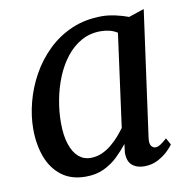

<svg xmlns="http://www.w3.org/2000/svg" viewBox="-69 -637 711 715"><g transform="rotate(-10 286.5 -279.0)"><path d="M454.5 -92.9Q451.3 -69.7 458.2 -61Q465 -52.4 473.5 -52.4Q482.7 -52.4 492.8 -58.8Q503 -65.3 517.8 -78.6L531.8 -53Q527.8 -46.3 512.7 -31.1Q497.6 -15.9 474 -2.9Q450.3 10 420.9 10Q392.6 10 375 -4.9Q357.4 -19.9 358 -53.8L361.7 -84.8Q344 -62.2 321.3 -40.3Q298.6 -18.5 268.7 -4.2Q238.8 10 199.9 10Q144.7 10 108.6 -17.5Q72.5 -44.9 54.7 -92.1Q37 -139.4 37 -198.1Q37 -247.4 50.6 -299.5Q64.2 -351.6 90.8 -399.5Q117.3 -447.3 156.5 -485.4Q195.6 -523.6 247.1 -545.8Q298.5 -568 361.5 -568Q384.5 -568 412.3 -562Q440.2 -555.9 461.3 -547.7L519.8 -567.3ZM409.9 -497Q396.4 -505.8 380.4 -509.7Q364.3 -513.7 346.9 -513.7Q306.4 -513.7 273.8 -495.4Q241.2 -477.2 216.7 -445.8Q192.1 -414.5 175.6 -374.3Q159.2 -334.2 150.9 -290.2Q142.6 -246.3 142.6 -203.4Q142.6 -155.2 153.6 -122.1Q164.5 -89.1 183.9 -72.3Q203.2 -55.5 228.6 -55.5Q251.8 -55.5 271.7 -64.1Q291.6 -72.8 308.3 -86.6Q325 -100.4 338.6 -115.8Q352.1 -131.3 362.3 -145.3Z"/></g></svg>

Font: Merriweather Light
Style: Italic
Weight: 300
Italic angle: -7.8°
Designer: Eben Sorkin
Foundry: Eben Sorkin
Version: Version 2.101